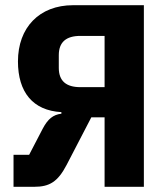

<svg xmlns="http://www.w3.org/2000/svg" viewBox="-20 -718 640 738"><path d="M32 0H112C170 0 202 -19 236 -84L331 -267H382V0H533V-698H261C131 -698 49 -612 49 -482C49 -364 106 -293 216 -287V-281C184 -277 164 -261 144 -223L92 -123H32ZM382 -383H289C234 -383 206 -407 206 -457V-506C206 -556 234 -580 289 -580H382Z"/></svg>

Font: IBM Plex Mono
Style: Bold
Weight: 700
Monospace: yes
Designer: Mike Abbink, Paul van der Laan, Pieter van Rosmalen
Foundry: Bold Monday
Version: Version 2.004